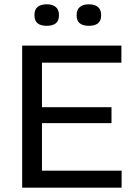

<svg xmlns="http://www.w3.org/2000/svg" viewBox="-20 -872 623 892"><path d="M83 0V-660H175V0ZM130 0V-79H545V0ZM130 -300V-374H498V-300ZM130 -581V-660H544V-581ZM393 -752Q366 -752 351 -763.5Q336 -775 336 -801Q336 -827 351 -839.5Q366 -852 393 -852Q420 -852 435 -839.5Q450 -827 450 -802Q450 -775 435 -763.5Q420 -752 393 -752ZM197 -752Q170 -752 155 -763.5Q140 -775 140 -802Q140 -828 155 -840Q170 -852 197 -852Q224 -852 239 -839.5Q254 -827 254 -802Q254 -775 239 -763.5Q224 -752 197 -752Z"/></svg>

Font: Bricolage Grotesque 48pt Condensed ExtraBold
Style: Regular
Weight: 400
Version: Version 1.000;gftools[0.9.30]